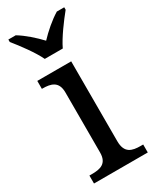

<svg xmlns="http://www.w3.org/2000/svg" viewBox="-197 -822 715 878"><g transform="rotate(-30 160.0 -383.0)"><path d="M113 -606H208C229 -651 277 -715 308 -753V-766H269C231 -743 190 -707 160 -675C130 -707 90 -743 52 -766H13V-753C44 -715 92 -651 113 -606ZM23 0H307V-42H294C249 -42 212 -51 212 -114V-536H33V-494H36C80 -494 118 -485 118 -426V-109C118 -50 80 -42 36 -42H23Z"/></g></svg>

Font: Noto Serif Thai
Style: Regular
Weight: 400
Designer: Monotype Design Team
Foundry: Monotype Imaging Inc.
Version: Version 1.901